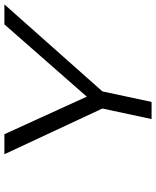

<svg xmlns="http://www.w3.org/2000/svg" viewBox="62 -772 710 874"><g transform="rotate(-90 417.0 -335.0)"><path d="M152 -670 360 -224 312 0H390L438 -224L834 -670H743L414 -295L243 -670Z"/></g></svg>

Font: LT Wave Light
Style: Italic
Weight: 300
Designer: Daniel Lyons
Version: Version 2.5 (Glyphs App)